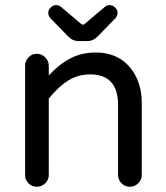

<svg xmlns="http://www.w3.org/2000/svg" viewBox="-20 -710 635 736"><path d="M239.3 -572.3 172.9 -640.6Q165 -650.4 165 -661.1Q165 -671.9 174.3 -681.2Q183.6 -690.4 195.3 -690.4Q206.1 -690.4 213.9 -683.6L290 -619.1Q295.9 -615.2 297.9 -615.2Q301.8 -615.2 305.7 -619.1L381.8 -683.6Q389.6 -690.4 400.4 -690.4Q412.1 -690.4 421.4 -681.2Q430.7 -671.9 430.7 -661.1Q430.7 -650.4 422.9 -640.6L356.4 -572.3Q337.9 -552.7 316.4 -552.7H279.3Q257.8 -552.7 239.3 -572.3ZM76.2 -39.1V-458Q76.2 -476.6 89.4 -490.2Q102.5 -503.9 121.1 -503.9Q139.6 -503.9 153.3 -490.2Q167 -476.6 167 -458V-420.9Q207 -463.9 250 -486.3Q293 -508.8 347.7 -508.8Q401.4 -508.8 442.4 -483.4Q481.4 -458 502.4 -414.1Q523.4 -370.1 523.4 -316.4V-39.1Q523.4 -20.5 509.8 -7.3Q496.1 5.9 477.5 5.9Q459 5.9 445.8 -7.3Q432.6 -20.5 432.6 -39.1V-306.6Q432.6 -424.8 326.2 -424.8Q279.3 -424.8 241.7 -401.4Q204.1 -377.9 167 -332V-39.1Q167 -20.5 153.3 -7.3Q139.6 5.9 121.1 5.9Q102.5 5.9 89.4 -7.3Q76.2 -20.5 76.2 -39.1Z"/></svg>

Font: KTXP_ComRound
Style: Medium
Weight: 500
Version: Version 1.01;May 16, 2022;FontCreator 13.0.0.2683 64-bit